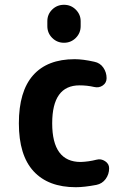

<svg xmlns="http://www.w3.org/2000/svg" viewBox="-20 -780 540 810"><path d="M179.7 -690.4Q179.7 -719.7 200.2 -739.7Q220.7 -759.8 250 -759.8Q279.3 -759.8 299.8 -739.3Q320.3 -718.8 320.3 -690.4V-669.9Q320.3 -640.6 299.8 -620.1Q279.3 -599.6 250 -599.6Q220.7 -599.6 200.2 -620.1Q179.7 -640.6 179.7 -669.9ZM387.7 -106.4Q406.2 -111.3 423.3 -100.1Q440.4 -88.9 440.4 -70.3Q440.4 -44.9 425.8 -24.9Q411.1 -4.9 386.7 0Q335 9.8 299.8 9.8Q183.6 9.8 121.6 -57.6Q59.6 -125 59.6 -259.8Q59.6 -394.5 119.6 -462.4Q179.7 -530.3 294.9 -530.3Q330.1 -530.3 377.9 -519.5Q402.3 -514.6 416 -494.6Q429.7 -474.6 429.7 -450.2Q429.7 -430.7 413.6 -419.4Q397.5 -408.2 377 -413.1Q347.7 -419.9 315.4 -419.9Q200.2 -419.9 200.2 -259.8Q200.2 -96.7 320.3 -96.7Q353.5 -97.7 387.7 -106.4Z"/></svg>

Font: Rounded-X Mgen+ 2m bold
Style: Bold
Weight: 700
Designer: [Source Han Sans]
Ryoko NISHIZUKA  (kana & ideographs); Paul D. Hunt (Latin, Greek & Cyrillic); Wenlong ZHANG  (bopomofo
Version: Version 1.059.20150602